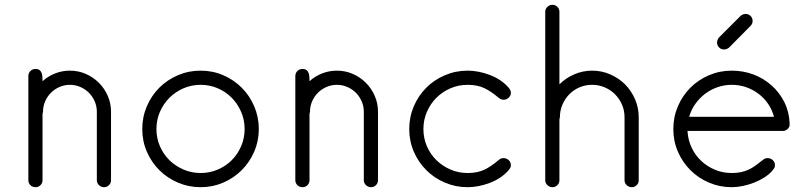

<svg xmlns="http://www.w3.org/2000/svg" viewBox="-20 -779 3346 799"><path d="M442 -29Q442 -17 433.5 -8.5Q425 0 413 0Q401 0 392 -8.5Q383 -17 383 -29V-314Q383 -337 374 -357.5Q365 -378 350 -393Q335 -408 314.5 -417Q294 -426 271 -426Q248 -426 227.5 -417Q207 -408 192 -393Q177 -378 168 -357.5Q159 -337 159 -314Q159 -312 158 -309.5Q157 -307 157 -304V-29Q157 -17 148.5 -8.5Q140 0 128 0Q115 0 106.5 -8.5Q98 -17 98 -29V-462Q98 -475 106.5 -483.5Q115 -492 128 -492Q139 -492 145 -487Q151 -482 153.5 -474.5Q156 -467 156.5 -458Q157 -449 157 -441Q180 -462 209.5 -473.5Q239 -485 271 -485Q306 -485 337 -471.5Q368 -458 391.5 -434.5Q415 -411 428.5 -380Q442 -349 442 -314Z M572 -242Q572 -292 591 -336.5Q610 -381 643 -414Q676 -447 720.5 -466Q765 -485 815 -485Q865 -485 909 -466Q953 -447 986 -414Q1019 -381 1038 -336.5Q1057 -292 1057 -242Q1057 -192 1038 -148Q1019 -104 986 -71Q953 -38 909 -19Q865 0 815 0Q765 0 720.5 -19Q676 -38 643 -71Q610 -104 591 -148Q572 -192 572 -242ZM631 -242Q631 -204 645.5 -170.5Q660 -137 685 -112.5Q710 -88 743.5 -73.5Q777 -59 815 -59Q853 -59 886.5 -73.5Q920 -88 944.5 -112.5Q969 -137 983.5 -170.5Q998 -204 998 -242Q998 -280 983.5 -313.5Q969 -347 944.5 -372Q920 -397 886.5 -411.5Q853 -426 815 -426Q777 -426 743.5 -411.5Q710 -397 685 -372Q660 -347 645.5 -313.5Q631 -280 631 -242Z M1553 -29Q1553 -17 1544.5 -8.5Q1536 0 1524 0Q1512 0 1503 -8.5Q1494 -17 1494 -29V-314Q1494 -337 1485 -357.5Q1476 -378 1461 -393Q1446 -408 1425.5 -417Q1405 -426 1382 -426Q1359 -426 1338.5 -417Q1318 -408 1303 -393Q1288 -378 1279 -357.5Q1270 -337 1270 -314Q1270 -312 1269 -309.5Q1268 -307 1268 -304V-29Q1268 -17 1259.5 -8.5Q1251 0 1239 0Q1226 0 1217.5 -8.5Q1209 -17 1209 -29V-462Q1209 -475 1217.5 -483.5Q1226 -492 1239 -492Q1250 -492 1256 -487Q1262 -482 1264.5 -474.5Q1267 -467 1267.5 -458Q1268 -449 1268 -441Q1291 -462 1320.5 -473.5Q1350 -485 1382 -485Q1417 -485 1448 -471.5Q1479 -458 1502.5 -434.5Q1526 -411 1539.5 -380Q1553 -349 1553 -314Z M2106 -393Q2106 -381 2097 -372.5Q2088 -364 2076 -364Q2069 -364 2064.5 -366Q2060 -368 2055 -372Q2025 -398 1996 -412Q1967 -426 1926 -426Q1888 -426 1854.5 -411.5Q1821 -397 1796 -372Q1771 -347 1756.5 -313.5Q1742 -280 1742 -242Q1742 -204 1756.5 -170.5Q1771 -137 1796 -112.5Q1821 -88 1854.5 -73.5Q1888 -59 1926 -59Q1967 -59 1996 -73Q2025 -87 2055 -113Q2060 -117 2064.5 -119Q2069 -121 2076 -121Q2088 -121 2097 -112.5Q2106 -104 2106 -92Q2106 -85 2103.5 -80.5Q2101 -76 2097 -71Q2066 -36 2018.5 -18Q1971 0 1926 0Q1876 0 1831.5 -19Q1787 -38 1754 -71Q1721 -104 1702 -148Q1683 -192 1683 -242Q1683 -292 1702 -336.5Q1721 -381 1754 -414Q1787 -447 1831.5 -466Q1876 -485 1926 -485Q1971 -485 2018.5 -467Q2066 -449 2097 -414Q2106 -403 2106 -393Z M2638 -29Q2638 -17 2629.5 -8.5Q2621 0 2609 0Q2597 0 2588 -8.5Q2579 -17 2579 -29V-291Q2579 -319 2568.5 -343.5Q2558 -368 2539.5 -386.5Q2521 -405 2496.5 -415.5Q2472 -426 2444 -426Q2416 -426 2391.5 -415.5Q2367 -405 2349 -386.5Q2331 -368 2320.5 -343.5Q2310 -319 2310 -291Q2310 -289 2309 -286.5Q2308 -284 2308 -282V-29Q2308 -17 2299.5 -8.5Q2291 0 2279 0Q2267 0 2258 -8.5Q2249 -17 2249 -29V-730Q2249 -742 2258 -750.5Q2267 -759 2279 -759Q2291 -759 2299.5 -750.5Q2308 -742 2308 -730V-428Q2335 -455 2370.5 -470Q2406 -485 2444 -485Q2484 -485 2519.5 -469.5Q2555 -454 2581 -428Q2607 -402 2622.5 -366.5Q2638 -331 2638 -291Z M3266 -263Q3267 -251 3258 -242.5Q3249 -234 3237 -234H2841Q2843 -197 2858 -165Q2873 -133 2898 -109.5Q2923 -86 2955.5 -72.5Q2988 -59 3025 -59Q3046 -59 3063 -62.5Q3080 -66 3095 -73Q3110 -80 3124 -90Q3138 -100 3154 -113Q3159 -117 3163.5 -119Q3168 -121 3175 -121Q3187 -121 3196 -112.5Q3205 -104 3205 -92Q3205 -85 3202.5 -80.5Q3200 -76 3196 -71Q3182 -54 3161.5 -41Q3141 -28 3118 -19Q3095 -10 3071 -5Q3047 0 3025 0Q2975 0 2930.5 -19Q2886 -38 2853 -71Q2820 -104 2801 -148Q2782 -192 2782 -242Q2782 -292 2801 -336.5Q2820 -381 2853 -414Q2886 -447 2930.5 -466Q2975 -485 3025 -485Q3073 -485 3115.5 -469Q3158 -453 3191 -423.5Q3224 -394 3244 -354Q3264 -314 3266 -266ZM3201 -293Q3193 -323 3176 -347.5Q3159 -372 3135.5 -389.5Q3112 -407 3084 -416.5Q3056 -426 3025 -426Q2994 -426 2965.5 -416Q2937 -406 2914 -388.5Q2891 -371 2873.5 -346.5Q2856 -322 2848 -293ZM2964 -602Q2964 -590 2972.5 -581.5Q2981 -573 2993 -573Q3004 -573 3014 -581L3103 -671Q3112 -680 3112 -692Q3112 -704 3103.5 -712.5Q3095 -721 3083 -721Q3072 -721 3062 -713L2972 -623Q2964 -613 2964 -602Z"/></svg>

Font: Hanken Light
Style: Light
Weight: 300
Designer: Alfredo Marco Pradil
Foundry: Hanken Design Co.
Version: Version 2.06 2014